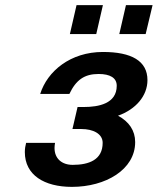

<svg xmlns="http://www.w3.org/2000/svg" viewBox="-20 -716 616 750"><path d="M549 -583 576 -696H472L446 -583ZM356 -583 382 -696H279L253 -583ZM82 -158C79 -146 77 -135 77 -122C77 -32 153 14 261 14C392 14 508 -53 508 -161C508 -206 484 -241 441 -264C511 -289 556 -342 556 -403C556 -478 494 -513 382 -513C255 -513 165 -438 137 -349H251C277 -404 310 -427 365 -427C410 -427 436 -412 436 -381C436 -311 365 -298 307 -298H283L263 -212H298C343 -212 381 -194 381 -158C381 -92 328 -72 264 -72C222 -72 193 -96 193 -138C193 -145 194 -151 195 -158Z"/></svg>

Font: Perun SemiBold Italic
Style: Regular
Weight: 400
Italic angle: -12°
Foundry: Copyright (c) Stefan Peev, Context Ltd, 2016
Version: Version 1.026